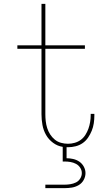

<svg xmlns="http://www.w3.org/2000/svg" viewBox="-20 -755 540 995"><path d="M215 220V202H315Q330 202 345 199.5Q360 197 373.5 190.5Q387 184 395.5 170.5Q404 157 404 142Q404 127 395.5 114Q387 101 373.5 94Q360 87 345 84.5Q330 82 315 82H305V6Q278 2 255 -15Q232 -32 218.5 -56Q205 -80 200 -107.5Q195 -135 195 -163V-502H70V-520H195V-735H215V-520H420V-502H215V-163Q215 -145 217 -127Q219 -109 224.5 -91.5Q230 -74 240 -58.5Q250 -43 264 -31.5Q278 -20 296 -15Q314 -10 332 -10Q350 -10 367.5 -15Q385 -20 399 -30.5Q413 -41 422.5 -56Q432 -71 438 -87.5Q444 -104 447 -122Q450 -140 450 -157V-165H469V-156Q469 -136 466 -116Q463 -96 455.5 -77.5Q448 -59 436.5 -42Q425 -25 408.5 -13.5Q392 -2 372 3Q352 8 332 8H325V65Q342 65 359.5 69Q377 73 391.5 83Q406 93 414.5 109Q423 125 423 142Q423 161 413.5 178Q404 195 387.5 204.5Q371 214 352.5 217Q334 220 315 220Z"/></svg>

Font: Iosevka Thin
Style: Regular
Weight: 100
Monospace: yes
Designer: Belleve Invis
Foundry: Belleve Invis
Version: Version 32.5.0; ttfautohint (v1.8.4)